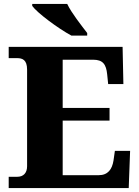

<svg xmlns="http://www.w3.org/2000/svg" viewBox="-20 -951 705 971"><path d="M341 -771H421V-784C392 -822 341 -886 320 -931H143V-921C168 -886 274 -807 341 -771ZM24 0H631L638 -188H561L554 -139C547 -95 526 -65 479 -65H297V-341H534V-405H297V-649H451C500 -649 517 -626 522 -575L527 -526H604L600 -714H24V-657H66C93 -657 117 -649 117 -599V-110C117 -76 98 -57 68 -57H24Z"/></svg>

Font: Noto Serif Malayalam ExtraBold
Style: Regular
Weight: 800
Designer: Indian type Foundry, Jelle Bosma, Monotype Design Team
Foundry: Monotype Imaging Inc.
Version: Version 2.104